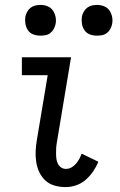

<svg xmlns="http://www.w3.org/2000/svg" viewBox="-20 -753 490 781"><path d="M247 8Q224 8 202.5 2Q181 -4 165.5 -18Q150 -32 140.5 -51.5Q131 -71 127.5 -93Q124 -115 125 -138Q126 -161 130 -184L174 -447H69V-520H269L211 -172Q209 -161 208.5 -150Q208 -139 208 -128Q208 -117 209.5 -106.5Q211 -96 215.5 -87Q220 -78 228.5 -72Q237 -66 248 -66Q260 -66 270 -71.5Q280 -77 288.5 -86.5Q297 -96 302.5 -106.5Q308 -117 312 -128L380 -95Q372 -75 359 -56Q346 -37 329 -22Q312 -7 290.5 0.5Q269 8 247 8ZM374 -608Q359 -608 345.5 -613Q332 -618 324 -629.5Q316 -641 313.5 -655.5Q311 -670 313 -685Q315 -695 320.5 -705Q326 -715 334.5 -721.5Q343 -728 353.5 -730.5Q364 -733 375 -733Q390 -733 403.5 -727.5Q417 -722 425 -710.5Q433 -699 436 -684.5Q439 -670 436 -655Q434 -645 428.5 -635Q423 -625 414.5 -618.5Q406 -612 395.5 -610Q385 -608 374 -608ZM144 -608Q129 -608 115.5 -613Q102 -618 94 -629.5Q86 -641 83.5 -655.5Q81 -670 83 -685Q85 -695 90.5 -705Q96 -715 104.5 -721.5Q113 -728 123.5 -730.5Q134 -733 145 -733Q160 -733 173.5 -727.5Q187 -722 195 -710.5Q203 -699 206 -684.5Q209 -670 206 -655Q204 -645 198.5 -635Q193 -625 184.5 -618.5Q176 -612 165.5 -610Q155 -608 144 -608Z"/></svg>

Font: Iosevka Etoile
Style: Italic
Weight: 400
Italic angle: -9°
Designer: Belleve Invis
Foundry: Belleve Invis
Version: Version 22.1.2; ttfautohint (v1.8.4)